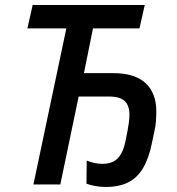

<svg xmlns="http://www.w3.org/2000/svg" viewBox="-20 -734 705 764"><path d="M400 10Q378 10 358 6Q338 2 324 -3L325 -95Q340 -89 356 -85.5Q372 -82 388 -82Q415 -82 433.5 -92.5Q452 -103 463.5 -125Q475 -147 481 -181L488 -216Q491 -232 493 -247.5Q495 -263 495 -278Q495 -314 476 -332Q457 -350 413 -350H293L220 0H113L244 -621H89L110 -714H556L535 -621H350L314 -443H430Q517 -443 559.5 -403Q602 -363 602 -291Q602 -274 600.5 -252Q599 -230 594 -210L585 -167Q573 -106 550 -66.5Q527 -27 490.5 -8.5Q454 10 400 10Z"/></svg>

Font: Noto Sans Display Medium
Style: Italic
Weight: 500
Italic angle: -12°
Designer: Monotype Design Team
Foundry: Monotype Imaging Inc.
Version: Version 2.003